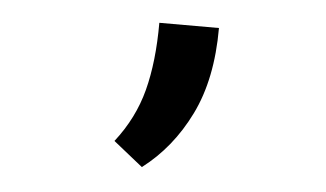

<svg xmlns="http://www.w3.org/2000/svg" viewBox="-33 -185 652 384"><g transform="rotate(5 293.0 7.5)"><path d="M263.2 152.3 204.1 105Q242.7 55.7 257.8 -2.2Q272.9 -60.1 272.9 -138.2H392.6Q392.6 -35.6 357.4 35.9Q322.3 107.4 263.2 152.3Z"/></g></svg>

Font: Cascadia Mono PL SemiBold
Style: Regular
Weight: 600
Monospace: yes
Designer: Aaron Bell
Foundry: Saja Typeworks
Version: Version 2404.023; ttfautohint (v1.8.4)